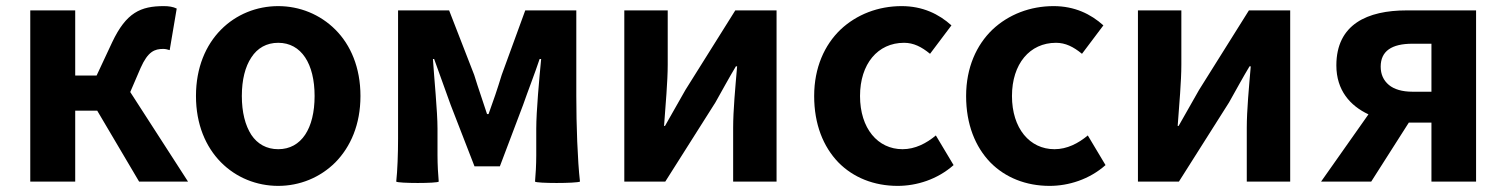

<svg xmlns="http://www.w3.org/2000/svg" viewBox="-20 -594 4927 628"><path d="M79 -280V0H226V-232H298L435 0H515H595L406 -293L440 -372C464 -426 486 -434 514 -434C522 -434 528 -432 535 -430L558 -566C546 -572 531 -574 516 -574C440 -574 393 -553 347 -456L296 -347H226V-560H79Z M1077 -497C1027 -547 960 -574 890 -574C749 -574 621 -466 621 -280C621 -94 749 14 890 14C960 14 1027 -13 1077 -63C1127 -114 1159 -187 1159 -280C1159 -373 1127 -447 1077 -497ZM802 -406C822 -437 852 -454 890 -454C966 -454 1009 -385 1009 -280C1009 -174 966 -106 890 -106C852 -106 822 -123 802 -153C782 -184 771 -227 771 -280C771 -333 782 -376 802 -406Z M1282 -280V-140C1282 -92 1280 -35 1276 0C1282 6 1411 6 1415 0C1413 -21 1411 -56 1411 -86V-173C1411 -230 1400 -339 1396 -401H1400C1416 -355 1438 -297 1454 -251L1532 -50H1615L1691 -251C1707 -297 1729 -353 1745 -401H1750C1744 -339 1734 -230 1734 -173V-86C1734 -56 1732 -21 1730 0C1734 6 1865 6 1877 0C1869 -70 1865 -186 1865 -280V-560H1781H1698L1621 -349C1607 -303 1593 -262 1578 -221H1573C1560 -262 1545 -303 1531 -349L1449 -560H1282Z M2520 -280V-560H2385L2222 -300C2204 -268 2174 -216 2155 -182H2152C2157 -252 2164 -327 2164 -383V-560H2022V0H2156L2320 -259C2338 -291 2367 -344 2387 -377H2391C2385 -307 2378 -233 2378 -176V0H2449H2520Z M2722 -63C2771 -13 2839 14 2916 14C2978 14 3046 -7 3099 -54L3041 -151C3010 -125 2973 -106 2932 -106C2851 -106 2793 -174 2793 -280C2793 -385 2851 -454 2937 -454C2968 -454 2994 -441 3022 -418L3092 -511C3051 -548 2998 -574 2929 -574C2853 -574 2782 -547 2729 -497C2677 -447 2643 -373 2643 -280C2643 -187 2673 -114 2722 -63Z M3219 -63C3268 -13 3336 14 3413 14C3475 14 3543 -7 3596 -54L3538 -151C3507 -125 3470 -106 3429 -106C3348 -106 3290 -174 3290 -280C3290 -385 3348 -454 3434 -454C3465 -454 3491 -441 3519 -418L3589 -511C3548 -548 3495 -574 3426 -574C3350 -574 3279 -547 3226 -497C3174 -447 3140 -373 3140 -280C3140 -187 3170 -114 3219 -63Z M4200 -280V-560H4065L3902 -300C3884 -268 3854 -216 3835 -182H3832C3837 -252 3844 -327 3844 -383V-560H3702V0H3836L4000 -259C4018 -291 4047 -344 4067 -377H4071C4065 -307 4058 -233 4058 -176V0H4129H4200Z M4523 -316C4505 -331 4496 -351 4496 -376C4496 -427 4532 -451 4600 -451H4662V-372V-294H4600C4566 -294 4540 -302 4523 -316ZM4808 -280V-560H4694H4581C4453 -560 4351 -515 4351 -380C4351 -299 4396 -248 4456 -220L4301 0H4465L4588 -193H4662V0H4808Z"/></svg>

Font: GenSekiGothic2 TW B
Style: Regular
Weight: 700
Version: Version 2.100;PS 2.1;hotconv 16.6.51;makeotf.lib2.5.65220 DE